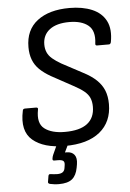

<svg xmlns="http://www.w3.org/2000/svg" viewBox="-58 -708 640 947"><g transform="rotate(-5 262.0 -234.5)"><path d="M241 11Q136 11 82 -35Q28 -81 49 -180Q50 -190 61 -190H115Q127 -190 124 -179Q111 -112 146.5 -85Q182 -58 247 -58Q321 -58 358 -86.5Q395 -115 395 -170Q395 -195 387 -213.5Q379 -232 360 -247.5Q341 -263 309 -280L201 -339Q168 -358 146.5 -379Q125 -400 114.5 -427.5Q104 -455 104 -490Q104 -575 162.5 -620Q221 -665 322 -665Q387 -665 434 -645Q481 -625 502 -584Q523 -543 511 -479Q508 -469 501 -469H442Q432 -469 434 -480Q442 -542 409 -569Q376 -596 315 -596Q252 -596 217.5 -569.5Q183 -543 183 -496Q183 -475 190.5 -457.5Q198 -440 215 -425.5Q232 -411 258 -396L361 -341Q402 -320 427 -296Q452 -272 463.5 -243Q475 -214 475 -176Q475 -88 414.5 -38.5Q354 11 241 11ZM195 196Q183 196 171.5 194.5Q160 193 151 191Q141 188 142 181L147 151Q149 142 157 143Q165 144 174 145Q183 146 191 146Q209 146 218 139.5Q227 133 229 120L231 107Q234 90 226.5 84Q219 78 200 78H182Q173 78 174 69Q175 63 176 58.5Q177 54 179 50L210 -18Q215 -27 221 -27H261Q271 -27 267 -17L238 43H246Q272 43 284.5 59Q297 75 292 106L289 123Q282 161 260.5 178.5Q239 196 195 196Z"/></g></svg>

Font: Sofia Sans Semi Condensed
Style: Italic
Weight: 400
Italic angle: -9°
Designer: Botio Nikoltchev, Ani Petrova
Foundry: lettersoup
Version: Version 4.101